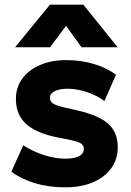

<svg xmlns="http://www.w3.org/2000/svg" viewBox="-20 -787 562 821"><path d="M259.5 14Q188.5 14 129.8 -3.5Q71 -21 28.5 -53L79.5 -165.5Q121 -139 168.5 -123.8Q216 -108.5 258.5 -108.5Q297.5 -108.5 318 -119.2Q338.5 -130 338.5 -150.5Q338.5 -168.5 319.8 -177Q301 -185.5 246.5 -195.5Q143.5 -213 95.8 -253.2Q48 -293.5 48 -363.5Q48 -413.5 75.5 -451Q103 -488.5 151.8 -509.2Q200.5 -530 264 -530Q326 -530 381.2 -513.5Q436.5 -497 476 -467.5L426.5 -355Q406 -370.5 379.2 -382.5Q352.5 -394.5 324 -401Q295.5 -407.5 268.5 -407.5Q235 -407.5 214.2 -397.2Q193.5 -387 193.5 -369Q193.5 -350.5 211.5 -341.5Q229.5 -332.5 283.5 -321Q392.5 -299 438 -261.8Q483.5 -224.5 483.5 -157.5Q483.5 -105.5 455.2 -67Q427 -28.5 376.8 -7.2Q326.5 14 259.5 14ZM44.5 -585 193.5 -767H336.5L483 -585H328.5L262.5 -676.5L194 -585Z"/></svg>

Font: Geologica Cursive
Style: Bold
Weight: 700
Designer: Sindre Bremnes, Frode Helland
Foundry: Monokrom Skriftforlag AS
Version: Version 1.010;gftools[0.9.28]